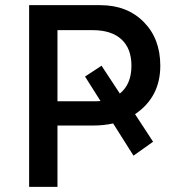

<svg xmlns="http://www.w3.org/2000/svg" viewBox="-20 -725 698 745"><path d="M203 -332H340Q361 -332 370 -333L310 -428L374 -470L445 -362Q490 -398 490 -470Q490 -537 451 -572.5Q412 -608 340 -608H203ZM93 -705H369Q473 -705 537.5 -640Q602 -575 602 -470Q602 -348 504 -282L574 -175L498 -121L419 -246Q382 -238 344 -238H203V0H93Z"/></svg>

Font: Manrope Medium
Style: Medium
Weight: 500
Designer: Mikhail Sharanda
Foundry: Mikhail Sharanda
Version: Version 4.000;hotconv 1.0.109;makeotfexe 2.5.65596